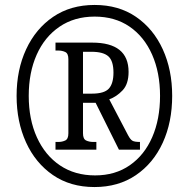

<svg xmlns="http://www.w3.org/2000/svg" viewBox="-20 -745 762 775"><path d="M361 10Q264 10 193.5 -38.5Q123 -87 85 -170.5Q47 -254 47 -358Q47 -463 85.5 -546Q124 -629 194.5 -677Q265 -725 362 -725Q459 -725 529 -677Q599 -629 637 -546Q675 -463 675 -358Q675 -252 637 -169Q599 -86 528.5 -38Q458 10 361 10ZM364 -37Q445 -37 504 -78Q563 -119 594.5 -191.5Q626 -264 626 -358Q626 -452 594 -524.5Q562 -597 503 -637.5Q444 -678 362 -678Q280 -678 220 -637Q160 -596 128 -524Q96 -452 96 -358Q96 -263 129 -190.5Q162 -118 222 -77.5Q282 -37 364 -37ZM204 -141V-172H215Q231 -172 243.5 -178Q256 -184 256 -207V-506Q256 -529 243.5 -535Q231 -541 215 -541H204V-573H352Q499 -573 499 -455Q499 -406 475 -380.5Q451 -355 421 -344L497 -199Q506 -182 514.5 -177Q523 -172 545 -172V-141H460L366 -330H315V-207Q315 -184 327.5 -178Q340 -172 357 -172H369V-141ZM351 -367Q401 -367 419.5 -387.5Q438 -408 438 -452Q438 -499 417.5 -517.5Q397 -536 349 -536H315V-367Z"/></svg>

Font: Noto Serif Condensed
Style: Regular
Weight: 400
Width: 3
Designer: Monotype Design Team
Foundry: Monotype Imaging Inc.
Version: Version 2.013; ttfautohint (v1.8.4.7-5d5b)